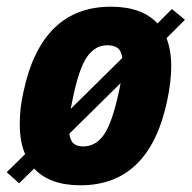

<svg xmlns="http://www.w3.org/2000/svg" viewBox="-46 -542 572 573"><path d="M451 -428Q465 -392 465 -344Q465 -299 453 -242Q400 11 194 11Q102 11 56 -39L11 5L-26 -28L29 -82Q13 -118 13 -173Q13 -220 24 -268Q78 -522 285 -522Q378 -522 424 -472L467 -515L506 -483ZM165 -217 319 -369Q316 -391 304.5 -399Q293 -407 274 -407Q238 -407 213.5 -372Q189 -337 170 -242Q166 -223 165 -217ZM314 -294 161 -143Q164 -121 174.5 -113Q185 -105 202 -105Q240 -105 264.5 -140.5Q289 -176 309 -269Q313 -288 314 -294Z"/></svg>

Font: Decalotype ExtraBold Italic
Style: Regular
Weight: 800
Italic angle: -12°
Designer: Alfredo Marco Pradil
Foundry: Alfredo Marco Pradil
Version: Version 1.0